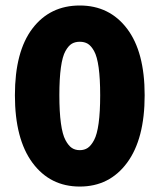

<svg xmlns="http://www.w3.org/2000/svg" viewBox="-20 -666 580 698"><path d="M34.2 -319.8Q34.2 -478.5 97.9 -562.3Q161.6 -646 270 -646Q377.9 -646 441.9 -561.8Q505.9 -477.5 505.9 -319.8Q505.9 -160.6 441.9 -74.2Q377.9 12.2 270 12.2Q162.1 12.2 98.1 -74.2Q34.2 -160.6 34.2 -319.8ZM201.4 -420.7Q195.8 -380.4 195.8 -319.8Q195.8 -259.3 201.4 -218.3Q207 -177.2 218 -156.7Q229 -136.2 241.2 -128.2Q253.4 -120.1 270 -120.1Q286.6 -120.1 298.8 -128.2Q311 -136.2 322 -156.7Q333 -177.2 338.6 -218.3Q344.2 -259.3 344.2 -319.8Q344.2 -380.4 338.6 -420.7Q333 -460.9 322 -480.5Q311 -500 298.8 -507.1Q286.6 -514.2 270 -514.2Q253.4 -514.2 241.2 -507.1Q229 -500 218 -480.5Q207 -460.9 201.4 -420.7Z"/></svg>

Font: Source Sans Pro Black
Style: Regular
Weight: 900
Designer: Paul D. Hunt
Foundry: Adobe Systems Incorporated
Version: Version 2.020;PS 2.0;hotconv 1.0.86;makeotf.lib2.5.63406